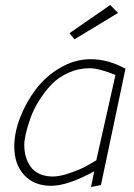

<svg xmlns="http://www.w3.org/2000/svg" viewBox="-20 -750 534 768"><path d="M257.8 -617.2 277.8 -592.8 452.1 -698.2 420.9 -730ZM481.9 -475.1Q412.6 -513.2 342.8 -513.2Q279.3 -513.2 220.9 -479Q162.6 -444.8 123.3 -392.8Q84 -340.8 60.5 -279.8Q37.1 -218.8 37.1 -164.1Q37.1 -92.3 76.9 -49.6Q116.7 -6.8 184.1 -6.8Q251.5 -6.8 356.9 -64.9L344.2 -2L383.8 -9.8ZM189.9 -43.9Q159.7 -44.4 137.2 -54.9Q114.7 -65.4 102.1 -83.7Q89.4 -102.1 83.3 -123.8Q77.1 -145.5 77.1 -170.9Q77.1 -188.5 83.5 -216.1Q89.8 -243.7 102.3 -278.6Q114.7 -313.5 136.5 -348.1Q158.2 -382.8 185.8 -411.9Q213.4 -440.9 253.7 -459Q293.9 -477.1 339.8 -477.1Q375 -477.1 441.9 -450.2L365.2 -108.9Q344.2 -95.7 320.8 -83.3Q297.4 -70.8 258.5 -57.4Q219.7 -43.9 189.9 -43.9Z"/></svg>

Font: Comic Neue Angular Light Italic
Style: Regular
Weight: 300
Italic angle: -12°
Designer: Craig Rozynski
Foundry: Craig Rozynski
Version: Version 2.003